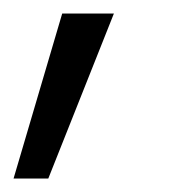

<svg xmlns="http://www.w3.org/2000/svg" viewBox="-60 -101 252 283"><path d="M-40 162.1H11.2L107.9 -81.1H31.7Z"/></svg>

Font: Guggenheim Sans Display Light
Style: Italic
Weight: 300
Italic angle: -7°
Designer: Modified by Tom Baber under direction of Pentagram Design 2023
Foundry: rsms
Version: Version 1.001;Glyphs 3.1.2 (3151)